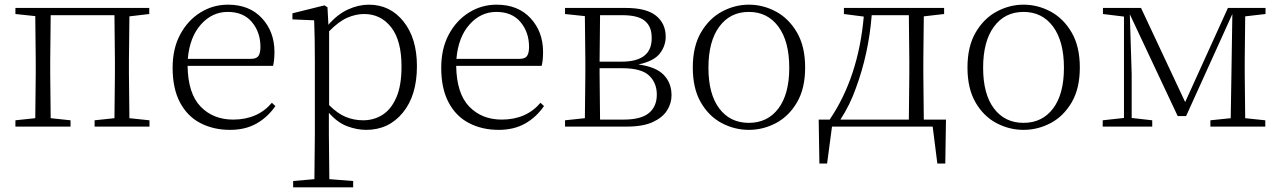

<svg xmlns="http://www.w3.org/2000/svg" viewBox="-20 -542 5484 822"><path d="M46 -482V-508H619V-482L534 -472L532 -283V-226L534 -36L620 -27V0H385V-27L470 -36L472 -226V-283L470 -477H197L195 -283V-226L197 -36L282 -27V0H46V-27L131 -36L133 -226V-283L131 -473Z M965 14Q894 14 838 -15Q782 -44 750.5 -103.5Q719 -163 719 -252Q719 -334 751.5 -394.5Q784 -455 838 -488.5Q892 -522 956 -522Q1048 -522 1101.5 -464Q1155 -406 1155 -320Q1155 -284 1149 -260H783Q785 -141 839 -85.5Q893 -30 978 -30Q1083 -30 1144 -102L1159 -88Q1126 -40 1078 -13Q1030 14 965 14ZM784 -290H1054Q1078 -290 1086.5 -302.5Q1095 -315 1095 -341Q1095 -404 1058.5 -447.5Q1022 -491 955 -491Q888 -491 840 -437Q792 -383 784 -290Z M1548 14Q1508 14 1466.5 -1.5Q1425 -17 1388 -59V32L1390 225L1492 233V260H1235V233L1326 225L1328 32V-278Q1328 -382 1325 -455L1232 -459V-485L1369 -519L1382 -511L1386 -436Q1425 -481 1470 -501.5Q1515 -522 1559 -522Q1650 -522 1707.5 -450Q1765 -378 1765 -259Q1765 -133 1704.5 -59.5Q1644 14 1548 14ZM1389 -408V-92Q1425 -56 1460 -41.5Q1495 -27 1535 -27Q1580 -27 1617 -50Q1654 -73 1676.5 -124Q1699 -175 1699 -257Q1699 -369 1654.5 -425.5Q1610 -482 1539 -482Q1503 -482 1466.5 -466Q1430 -450 1389 -408Z M2115 14Q2044 14 1988 -15Q1932 -44 1900.5 -103.5Q1869 -163 1869 -252Q1869 -334 1901.5 -394.5Q1934 -455 1988 -488.5Q2042 -522 2106 -522Q2198 -522 2251.5 -464Q2305 -406 2305 -320Q2305 -284 2299 -260H1933Q1935 -141 1989 -85.5Q2043 -30 2128 -30Q2233 -30 2294 -102L2309 -88Q2276 -40 2228 -13Q2180 14 2115 14ZM1934 -290H2204Q2228 -290 2236.5 -302.5Q2245 -315 2245 -341Q2245 -404 2208.5 -447.5Q2172 -491 2105 -491Q2038 -491 1990 -437Q1942 -383 1934 -290Z M2483 0H2399V-27L2484 -36L2486 -226V-283L2484 -473L2399 -482V-508H2659Q2748 -508 2789 -474.5Q2830 -441 2830 -385Q2830 -345 2804.5 -312.5Q2779 -280 2713 -266Q2788 -256 2821.5 -221.5Q2855 -187 2855 -134Q2855 -100 2836 -69.5Q2817 -39 2775 -19.5Q2733 0 2663 0ZM2549 -477 2547 -278H2641Q2773 -278 2770 -382Q2770 -428 2741 -452.5Q2712 -477 2644 -477ZM2547 -250V-226L2549 -30H2650Q2724 -30 2758 -58Q2792 -86 2792 -137Q2792 -187 2759 -218.5Q2726 -250 2643 -250Z M3186 14Q3125 14 3070 -15Q3015 -44 2980.5 -103.5Q2946 -163 2946 -253Q2946 -343 2981 -403Q3016 -463 3071 -492.5Q3126 -522 3186 -522Q3247 -522 3302 -492.5Q3357 -463 3392 -403Q3427 -343 3427 -253Q3427 -163 3392 -103.5Q3357 -44 3302 -15Q3247 14 3186 14ZM3186 -16Q3266 -16 3312.5 -77.5Q3359 -139 3359 -252Q3359 -365 3312.5 -428Q3266 -491 3186 -491Q3106 -491 3059.5 -428Q3013 -365 3013 -252Q3013 -139 3059.5 -77.5Q3106 -16 3186 -16Z M3593 -482V-508H4022V-482L3935 -472L3933 -283V-226L3935 -30H4030L4027 158H3993L3973 0H3542L3521 158H3488L3485 -30H3532Q3655 -211 3678 -471ZM3871 -30 3873 -226V-283L3871 -477H3712Q3699 -312 3644 -164Q3619 -93 3578 -30Z M4362 14Q4301 14 4246 -15Q4191 -44 4156.5 -103.5Q4122 -163 4122 -253Q4122 -343 4157 -403Q4192 -463 4247 -492.5Q4302 -522 4362 -522Q4423 -522 4478 -492.5Q4533 -463 4568 -403Q4603 -343 4603 -253Q4603 -163 4568 -103.5Q4533 -44 4478 -15Q4423 14 4362 14ZM4362 -16Q4442 -16 4488.5 -77.5Q4535 -139 4535 -252Q4535 -365 4488.5 -428Q4442 -491 4362 -491Q4282 -491 4235.5 -428Q4189 -365 4189 -252Q4189 -139 4235.5 -77.5Q4282 -16 4362 -16Z M4792 0H4701V-27L4792 -37V-471L4702 -482V-508H4865L5054 -105L5237 -508H5398V-482L5311 -472L5309 -283V-226L5311 -36L5397 -27V0H5162V-27L5249 -36L5252 -223L5256 -482L5058 -45H5022L4817 -481L4825 -224V-37L4913 -27V0Z"/></svg>

Font: Minh Nguyen ExtraLight
Style: Regular
Weight: 250
Designer: Ryoko NISHIZUKA 西塚涼子 (kana & ideographs); Frank Grießhammer (Latin, Greek & Cyrillic); Wenlong ZHANG 张文龙 (bopomofo); San
Foundry: Adobe
Version: Version 1.100;July 7, 2023;FontCreator 14.0.0.2814 64-bit